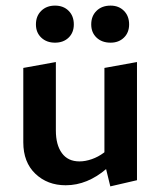

<svg xmlns="http://www.w3.org/2000/svg" viewBox="-20 -653 571 684"><path d="M214 7Q149 7 106 -34Q63 -75 63 -146V-411L179 -432V-188Q179 -137 200.5 -107.5Q222 -78 263 -78Q284 -78 307 -86Q330 -94 350 -109Q370 -124 382 -146L419 -121Q392 -80 359 -51.5Q326 -23 289.5 -8Q253 7 214 7ZM373 11 352 -75V-411L468 -432V-11ZM176 -501Q146 -501 127 -519Q108 -537 108 -566Q108 -596 127 -614.5Q146 -633 176 -633Q206 -633 224.5 -614.5Q243 -596 243 -566Q243 -537 224.5 -519Q206 -501 176 -501ZM374 -501Q343 -501 324 -519Q305 -537 305 -566Q305 -596 324 -614.5Q343 -633 374 -633Q403 -633 421.5 -614.5Q440 -596 440 -566Q440 -537 421.5 -519Q403 -501 374 -501Z"/></svg>

Font: Ysabeau Office
Style: Bold
Weight: 700
Designer: Christian Thalmann (Catharsis Fonts)
Version: Version 2.001;gftools[0.9.30]; featfreeze: tnum,lnum,ss02